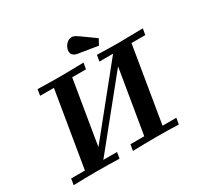

<svg xmlns="http://www.w3.org/2000/svg" viewBox="-181 -1089 1338 1301"><g transform="rotate(-30 488.0 -438.0)"><path d="M39.1 0 46.9 -47.9H154.8L252.9 -638.2H145L152.8 -686Q255.9 -683.1 324.2 -683.1L512.2 -686L503.9 -638.2H396L321.8 -191.9L314 -140.1L715.8 -638.2H608.9L617.2 -686Q720.2 -683.1 788.1 -683.1L976.1 -686L967.8 -638.2H859.9L762.2 -47.9H870.1L861.8 0Q774.9 -2.9 686 -2.9Q594.2 -2.9 502.9 0L511.2 -47.9H619.1L702.1 -546.9L298.8 -47.9H405.8L397.9 0Q311 -2.9 222.2 -2.9Q129.9 -2.9 39.1 0ZM461.9 -803.2Q461.9 -827.1 481.4 -851.6Q501 -876 528.8 -876Q542 -876 556.9 -867.4Q571.8 -858.9 624 -820.8Q660.2 -794.9 684.1 -777.8L660.2 -732.9L530.8 -753.9Q528.8 -753.9 520 -755.4Q511.2 -756.8 507.1 -757.8Q502.9 -758.8 494.4 -761Q485.8 -763.2 481.4 -766.6Q477.1 -770 471.9 -774.4Q466.8 -778.8 464.4 -786.6Q461.9 -794.4 461.9 -803.2Z"/></g></svg>

Font: CMU Serif Extra
Style: BoldSlanted
Weight: 700
Italic angle: -9.46001°
Version: Version 0.7.0